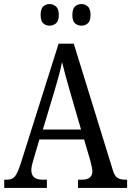

<svg xmlns="http://www.w3.org/2000/svg" viewBox="-20 -930 649 950"><path d="M1 0V-41H16Q40 -41 53 -56Q66 -71 82 -119L270 -714H345L538 -89Q546 -61 560 -51Q574 -41 600 -41H609V0H366V-41H386Q437 -41 437 -83Q437 -92 433.5 -106.5Q430 -121 427 -135L396 -240H175L146 -142Q142 -130 138.5 -114.5Q135 -99 135 -88Q135 -41 190 -41H212V0ZM192 -289H381L327 -475Q314 -520 304 -556.5Q294 -593 287 -623Q281 -593 272 -559Q263 -525 251 -485ZM383 -803Q364 -803 351 -814.5Q338 -826 338 -856Q338 -886 351 -898Q364 -910 383 -910Q401 -910 414.5 -898Q428 -886 428 -856Q428 -826 414.5 -814.5Q401 -803 383 -803ZM225 -803Q207 -803 194 -814.5Q181 -826 181 -856Q181 -886 194 -898Q207 -910 225 -910Q243 -910 257 -898Q271 -886 271 -856Q271 -826 257 -814.5Q243 -803 225 -803Z"/></svg>

Font: Noto Serif Georgian Condensed
Style: Regular
Weight: 400
Width: 3
Designer: Monotype Design Team, Akaki Razmadze
Foundry: Google LLC
Version: Version 2.003; ttfautohint (v1.8.4.7-5d5b)